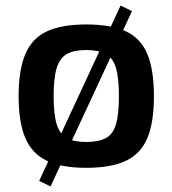

<svg xmlns="http://www.w3.org/2000/svg" viewBox="-20 -591 620 691"><path d="M414 -571 455 -551 162 80 121 60ZM290 -503Q380 -503 433.5 -478Q487 -453 510.5 -396Q534 -339 534 -245Q534 -151 510.5 -94.5Q487 -38 433.5 -12.5Q380 13 290 13Q202 13 148.5 -12.5Q95 -38 71 -94.5Q47 -151 47 -245Q47 -339 71 -396Q95 -453 148.5 -478Q202 -503 290 -503ZM290 -411Q246 -411 220.5 -396.5Q195 -382 184 -346Q173 -310 173 -245Q173 -180 184 -144Q195 -108 220.5 -94Q246 -80 290 -80Q335 -80 361 -94Q387 -108 397.5 -144Q408 -180 408 -245Q408 -310 397.5 -346Q387 -382 361 -396.5Q335 -411 290 -411Z"/></svg>

Font: Exo 2 SemiBold
Style: Regular
Weight: 600
Designer: Natanael Gama
Foundry: Natanael Gama
Version: Version 2.010